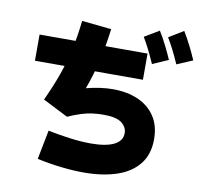

<svg xmlns="http://www.w3.org/2000/svg" viewBox="-95 -951 1191 1126"><g transform="rotate(10 500.0 -388.0)"><path d="M474 72Q413 72 342 64Q271 56 196 40L230 -134Q292 -121 360.5 -112Q429 -103 486 -103Q577 -103 624.5 -127Q672 -151 672 -197Q672 -232 640.5 -257Q609 -282 532 -282Q498 -282 467 -278Q436 -274 401.5 -263.5Q367 -253 322 -233L172 -309Q214 -400 241 -477Q268 -554 285 -632Q302 -710 312 -802L488 -784Q475 -680 454.5 -592Q434 -504 402 -417Q444 -428 484 -433.5Q524 -439 560 -439Q646 -439 710.5 -410.5Q775 -382 811.5 -327Q848 -272 848 -191Q848 -102 802 -43.5Q756 15 672 43.5Q588 72 474 72ZM80 -524V-680H723V-524ZM759 -624Q737 -674 719.5 -708.5Q702 -743 684 -773L771 -825Q795 -786 815.5 -745Q836 -704 853 -665ZM900 -647Q878 -697 860.5 -731Q843 -765 825 -795L912 -848Q936 -808 956.5 -767.5Q977 -727 994 -687Z"/></g></svg>

Font: Murecho Thin Black
Style: Regular
Weight: 900
Version: Version 1.010